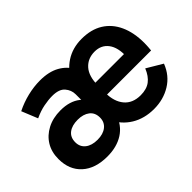

<svg xmlns="http://www.w3.org/2000/svg" viewBox="-96 -728 970 970"><g transform="rotate(-45 389.5 -242.5)"><path d="M214 14Q128 14 79 -30.5Q30 -75 30 -152Q30 -202 52.5 -239Q75 -276 116 -297.5Q157 -319 211 -319Q277 -319 317.5 -287Q358 -255 373 -197L323 -201V-322Q323 -352 302.5 -376Q282 -400 233 -400Q206 -400 172.5 -393.5Q139 -387 103 -370L68 -456Q110 -477 155.5 -488Q201 -499 245 -499Q308 -499 350 -475.5Q392 -452 412.5 -412Q433 -372 433 -320V-91H324L398 -108Q376 -46 329 -16Q282 14 214 14ZM239 -81Q279 -81 303 -100Q327 -119 327 -152Q327 -187 303 -205.5Q279 -224 239 -224Q198 -224 174 -205.5Q150 -187 150 -152Q150 -119 174 -100Q198 -81 239 -81ZM551 11Q482 11 430.5 -20.5Q379 -52 352 -109.5Q325 -167 325 -243Q325 -320 352 -377.5Q379 -435 428 -467Q477 -499 542 -499Q610 -499 656.5 -470Q703 -441 727.5 -387.5Q752 -334 752 -260Q752 -246 751 -232.5Q750 -219 749 -209H422V-293H663L639 -274Q642 -338 616 -372.5Q590 -407 543 -407Q494 -407 464 -373.5Q434 -340 434 -274V-221Q434 -159 464.5 -122.5Q495 -86 552 -86Q595 -86 621.5 -106Q648 -126 664 -166L748 -116Q724 -54 671 -21.5Q618 11 551 11Z"/></g></svg>

Font: Gabarito Medium
Style: Regular
Weight: 500
Designer: Leandro Assis / Alvaro Franca / Felipe Casaprima
Foundry: Naipe Foundry
Version: Version 1.000